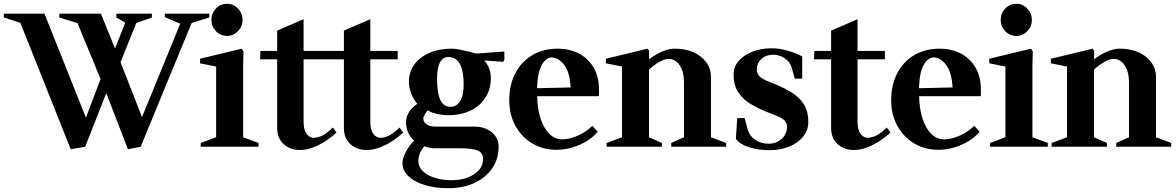

<svg xmlns="http://www.w3.org/2000/svg" viewBox="-34 -772 6185 1010"><path d="M338 13 73 -652 -14 -680V-700H200L418 -153L495 -356L374 -650L278 -680V-700H497L571 -517L625 -653L578 -680V-700H765V-680L683 -651L600 -445L713 -156L914 -647L833 -682V-700H1067V-680L974 -651L706 0L639 13L525 -282L414 0Z M1022 0V-20L1103 -50V-422L1018 -439V-463L1238 -516L1247 -500L1245 -430V-50L1326 -20V0ZM1161 -583Q1126 -583 1102 -608Q1078 -633 1078 -667Q1078 -702 1102 -727Q1126 -752 1161 -752Q1194 -752 1218 -727Q1242 -702 1242 -667Q1242 -633 1218 -608Q1194 -583 1161 -583Z M1543 17Q1492 17 1458 -14Q1424 -45 1424 -99V-460H1334L1336 -504H1424V-611L1563 -671V-504H1707V-460H1563V-134Q1563 -99 1572 -80Q1581 -61 1593.5 -54Q1606 -47 1616 -47Q1632 -47 1654.5 -55.5Q1677 -64 1717 -101L1736 -75Q1718 -57 1687 -35.5Q1656 -14 1618.5 1.5Q1581 17 1543 17Z M1894 17Q1843 17 1809 -14Q1775 -45 1775 -99V-460H1685L1687 -504H1775V-611L1914 -671V-504H2058V-460H1914V-134Q1914 -99 1923 -80Q1932 -61 1944.5 -54Q1957 -47 1967 -47Q1983 -47 2005.5 -55.5Q2028 -64 2068 -101L2087 -75Q2069 -57 2038 -35.5Q2007 -14 1969.5 1.5Q1932 17 1894 17Z M2324 218Q2254 218 2199.5 201Q2145 184 2114 154.5Q2083 125 2083 86Q2083 63 2099 31Q2115 -1 2144 -33Q2102 -70 2102 -131Q2102 -162 2124 -192Q2132 -203 2142.5 -211.5Q2153 -220 2161 -226Q2141 -249 2129 -280.5Q2117 -312 2117 -342Q2117 -393 2145.5 -432.5Q2174 -472 2225 -494Q2276 -516 2343 -516Q2359 -516 2385 -511Q2411 -506 2435 -500Q2459 -494 2469 -490L2619 -501V-456L2612 -447L2513 -454Q2548 -415 2548 -361Q2548 -304 2520.5 -260Q2493 -216 2442.5 -191Q2392 -166 2323 -166Q2293 -166 2263.5 -173Q2234 -180 2215 -192Q2209 -184 2201 -170.5Q2193 -157 2193 -149Q2193 -129 2210.5 -117.5Q2228 -106 2254 -106H2460Q2517 -106 2553 -76Q2589 -46 2589 0Q2589 64 2555.5 113Q2522 162 2462.5 190Q2403 218 2324 218ZM2336 -210Q2368 -210 2386.5 -240Q2405 -270 2405 -328Q2405 -472 2325 -472Q2265 -472 2265 -358Q2265 -286 2281.5 -248Q2298 -210 2336 -210ZM2340 176Q2412 176 2459.5 145Q2507 114 2507 64Q2507 29 2475 18.5Q2443 8 2394 8H2254Q2225 8 2199 -3Q2182 16 2174.5 35Q2167 54 2167 74Q2167 107 2192 130Q2217 153 2257 164.5Q2297 176 2340 176Z M2893 16Q2822 16 2766 -17.5Q2710 -51 2677.5 -110Q2645 -169 2645 -244Q2645 -325 2676.5 -386Q2708 -447 2765.5 -481.5Q2823 -516 2901 -516Q2960 -516 3009 -491.5Q3058 -467 3087.5 -418.5Q3117 -370 3117 -299Q3117 -292 3117 -283Q3117 -274 3116 -266H2792Q2793 -199 2810 -147.5Q2827 -96 2856 -67.5Q2885 -39 2923 -39Q2961 -39 3005.5 -58.5Q3050 -78 3082 -110L3110 -79Q3087 -51 3052 -29.5Q3017 -8 2975.5 4Q2934 16 2893 16ZM2869 -470Q2839 -470 2816.5 -431.5Q2794 -393 2791 -308L2968 -312Q2963 -395 2932.5 -432.5Q2902 -470 2869 -470Z M3157 0V-20L3238 -50V-422L3153 -439V-463L3373 -516L3381 -504L3380 -460Q3411 -484 3447.5 -500Q3484 -516 3515 -516Q3571 -516 3614 -497Q3657 -478 3681.5 -444Q3706 -410 3706 -366V-50L3786 -20V0H3497V-20L3564 -50V-338Q3564 -394 3541.5 -428Q3519 -462 3484 -462Q3461 -462 3433 -445.5Q3405 -429 3380 -406V-50L3448 -20V0Z M4014 18Q3953 18 3903.5 1.5Q3854 -15 3837 -42L3844 -151H3883L3898 -95Q3907 -59 3937.5 -37.5Q3968 -16 4008 -16Q4050 -16 4078 -41.5Q4106 -67 4106 -104Q4106 -127 4090.5 -140.5Q4075 -154 4050 -163.5Q4025 -173 3998 -184Q3958 -200 3918 -223Q3878 -246 3851.5 -283.5Q3825 -321 3825 -380Q3825 -420 3851.5 -451Q3878 -482 3923.5 -500Q3969 -518 4026 -518Q4065 -518 4109.5 -505.5Q4154 -493 4186 -475V-358H4147L4131 -415Q4122 -446 4094.5 -465Q4067 -484 4032 -484Q3995 -484 3971 -461.5Q3947 -439 3947 -406Q3947 -384 3962 -370Q3977 -356 4001 -346.5Q4025 -337 4052 -326Q4090 -310 4128.5 -287Q4167 -264 4192.5 -226.5Q4218 -189 4218 -130Q4218 -87 4191 -53.5Q4164 -20 4118 -1Q4072 18 4014 18Z M4457 17Q4406 17 4372 -14Q4338 -45 4338 -99V-460H4248L4250 -504H4338V-611L4477 -671V-504H4621V-460H4477V-134Q4477 -99 4486 -80Q4495 -61 4507.5 -54Q4520 -47 4530 -47Q4546 -47 4568.5 -55.5Q4591 -64 4631 -101L4650 -75Q4632 -57 4601 -35.5Q4570 -14 4532.5 1.5Q4495 17 4457 17Z M4902 16Q4831 16 4775 -17.5Q4719 -51 4686.5 -110Q4654 -169 4654 -244Q4654 -325 4685.5 -386Q4717 -447 4774.5 -481.5Q4832 -516 4910 -516Q4969 -516 5018 -491.5Q5067 -467 5096.5 -418.5Q5126 -370 5126 -299Q5126 -292 5126 -283Q5126 -274 5125 -266H4801Q4802 -199 4819 -147.5Q4836 -96 4865 -67.5Q4894 -39 4932 -39Q4970 -39 5014.5 -58.5Q5059 -78 5091 -110L5119 -79Q5096 -51 5061 -29.5Q5026 -8 4984.5 4Q4943 16 4902 16ZM4878 -470Q4848 -470 4825.5 -431.5Q4803 -393 4800 -308L4977 -312Q4972 -395 4941.5 -432.5Q4911 -470 4878 -470Z M5174 0V-20L5255 -50V-422L5170 -439V-463L5390 -516L5399 -500L5397 -430V-50L5478 -20V0ZM5313 -583Q5278 -583 5254 -608Q5230 -633 5230 -667Q5230 -702 5254 -727Q5278 -752 5313 -752Q5346 -752 5370 -727Q5394 -702 5394 -667Q5394 -633 5370 -608Q5346 -583 5313 -583Z M5498 0V-20L5579 -50V-422L5494 -439V-463L5714 -516L5722 -504L5721 -460Q5752 -484 5788.5 -500Q5825 -516 5856 -516Q5912 -516 5955 -497Q5998 -478 6022.5 -444Q6047 -410 6047 -366V-50L6127 -20V0H5838V-20L5905 -50V-338Q5905 -394 5882.5 -428Q5860 -462 5825 -462Q5802 -462 5774 -445.5Q5746 -429 5721 -406V-50L5789 -20V0Z"/></svg>

Font: Wittgenstein
Style: Bold
Weight: 700
Designer: Jörg Drees
Foundry: Jörg Drees
Version: Version 1.303; ttfautohint (v1.8.4.7-5d5b)